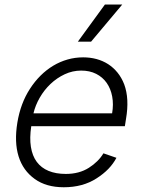

<svg xmlns="http://www.w3.org/2000/svg" viewBox="-20 -802 621 834"><path d="M55.4 -269.5Q69.2 -353.3 110.1 -416.2Q130.7 -448.2 156.2 -473.5Q181.8 -498.9 211.1 -516.5Q240.4 -534.1 273.3 -543.5Q306.1 -552.9 341.3 -552.9Q371.8 -552.9 399.3 -545.5Q426.8 -538 449.8 -523.3Q472.7 -508.5 490.4 -486.7Q508.2 -464.8 519.5 -435.7Q542.6 -373.6 527.3 -285.2L522.4 -253.9H115.8Q108 -202.8 114.2 -163.9Q120.4 -125 139.7 -98.9Q159.1 -72.8 190.9 -59.7Q222.7 -46.5 266 -46.5Q324.2 -46.5 366.1 -73.2Q407.7 -99.8 429.3 -136L485.8 -116.5Q472.3 -90.9 450.8 -68.5Q429.3 -46.2 399.1 -27Q339.5 11.4 257.1 11.4Q180.8 11.4 131 -24.5Q79.9 -61.1 60.7 -122.9Q41.5 -184.7 55.4 -269.5ZM125.4 -309.7H467Q473.7 -349.1 467.3 -383Q460.9 -416.9 443.4 -441.9Q425.8 -467 397.7 -481.2Q369.7 -495.4 332.7 -495.4Q295.1 -495.4 261 -479.4Q226.9 -463.4 199.4 -437.3Q171.9 -411.2 152.7 -377.8Q133.5 -344.5 125.4 -309.7ZM435.7 -782.3H511L375.7 -621.1H318.2Z"/></svg>

Font: Inter P Light
Style: Italic
Weight: 300
Italic angle: 9.39999°
Designer: Rasmus Andersson
Foundry: rsms
Version: Version 3.018;git-588b23468